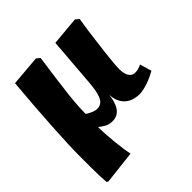

<svg xmlns="http://www.w3.org/2000/svg" viewBox="-200 -671 1047 1047"><g transform="rotate(-45 323.5 -147.0)"><path d="M43 230 33 225Q31 199 30 169.5Q29 140 29 102Q29 64 29 16Q29 -22 31.5 -78.5Q34 -135 38 -204.5Q42 -274 48 -351.5Q54 -429 61 -509L237 -524L257 -507Q245 -423 237 -362.5Q229 -302 224 -257.5Q219 -213 217 -180Q215 -147 215 -118Q228 -109 246 -101Q264 -93 280 -93Q301 -93 315 -105.5Q329 -118 337.5 -148.5Q346 -179 350 -232L372 -509L538 -524L558 -507Q552 -473 546.5 -433Q541 -393 536 -352.5Q531 -312 526.5 -275Q522 -238 519.5 -207.5Q517 -177 517 -159Q517 -139 522 -122.5Q527 -106 538 -96Q549 -86 567 -86Q578 -86 590.5 -89.5Q603 -93 615 -99L635 -31Q621 -23 604 -15Q587 -7 568.5 -0.5Q550 6 532.5 10Q515 14 501 14Q463 14 436.5 0Q410 -14 395.5 -39.5Q381 -65 380 -98H379Q375 -65 365 -40Q355 -15 337 -0.5Q319 14 291 14Q264 14 244.5 2.5Q225 -9 213 -19H212Q212 5 214 37Q216 69 219.5 102.5Q223 136 227 163.5Q231 191 235 208Z"/></g></svg>

Font: Literata 18pt ExtraBold
Style: Italic
Weight: 800
Italic angle: -2°
Designer: Latin by Veronika Burian and Jose Scaglione. Greek by Irene Vlachou. Cyrillic by Vera Evstafieva
Foundry: TypeTogether
Version: Version 3.103;gftools[0.9.29]